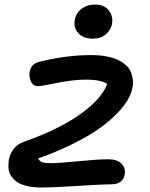

<svg xmlns="http://www.w3.org/2000/svg" viewBox="-20 -768 661 844"><path d="M388.2 -598.1Q346.7 -598.1 324.2 -622.3Q301.8 -646.5 309.1 -682.1Q314.9 -711.9 339.6 -730Q364.3 -748 397 -748Q439 -748 458.7 -721.7Q478.5 -695.3 472.2 -662.1Q467.3 -636.7 445.6 -617.4Q423.8 -598.1 388.2 -598.1ZM162.1 56.2Q124.5 56.2 96.2 49.1Q67.9 42 52.2 30Q36.6 18.1 27.1 2.2Q17.6 -13.7 17.1 -31Q16.6 -48.3 19 -65.9Q32.2 -127 85.9 -145Q240.2 -199.7 333.7 -266.6Q427.2 -333.5 451.2 -398.9Q424.3 -418 358.9 -418Q301.8 -418 231.4 -403.6Q161.1 -389.2 147 -389.2Q126.5 -389.2 116.5 -408.4Q106.4 -427.7 110.8 -454.1Q115.2 -472.2 125.2 -482.2Q135.3 -492.2 155.8 -497.1Q273.4 -525.9 379.9 -525.9Q418.5 -525.9 449.7 -519.8Q481 -513.7 501.2 -503.4Q521.5 -493.2 536.1 -479Q550.8 -464.8 556.4 -449Q562 -433.1 564.2 -415.8Q566.4 -398.4 562 -381.8Q557.1 -356 540.8 -327.9Q524.4 -299.8 491.9 -266.6Q459.5 -233.4 413.8 -201.4Q368.2 -169.4 299.8 -135.3Q231.4 -101.1 147.9 -71.8Q153.3 -59.1 165.5 -54.9Q177.7 -50.8 202.1 -50.8Q239.3 -50.8 324.5 -59.3Q409.7 -67.9 455.1 -67.9Q494.6 -67.9 514.2 -48.6Q533.7 -29.3 527.8 0Q524.9 18.6 510.3 30.3Q495.6 42 473.1 42Q433.6 42 323.7 49.1Q213.9 56.2 162.1 56.2Z"/></svg>

Font: Shantell Sans Irregular
Style: Italic
Weight: 500
Italic angle: -11.31°
Designer: Stephen Nixon, Anya Danilova, Shantell Martin
Foundry: Arrow Type
Version: Version 1.006;[9816181b4]